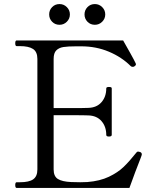

<svg xmlns="http://www.w3.org/2000/svg" viewBox="-20 -925 760 945"><path d="M678 -165Q678 -162 673 -149Q646 -81 617 0H62Q55 0 55 -14Q55 -28 62 -28H78Q123 -28 143.5 -42.5Q164 -57 164 -91V-635Q164 -670 142.5 -684Q121 -698 78 -698H62Q55 -698 55 -712Q55 -726 62 -726H586Q603 -696 621.5 -663Q640 -630 648 -613Q649 -611 649 -608Q649 -603 641 -598Q638 -596 633 -596Q627 -596 623 -600Q579 -644 516 -670.5Q453 -697 380 -697H355Q314 -697 292 -693.5Q270 -690 257 -677Q244 -664 244 -635V-393H334Q395 -393 414 -394Q456 -395 479.5 -422Q503 -449 503 -490Q503 -497 516 -497Q523 -497 526.5 -495.5Q530 -494 530 -490V-261Q530 -253 516 -253Q503 -253 503 -261Q503 -302 479.5 -329Q456 -356 414 -357Q395 -358 334 -358H244V-91Q244 -57 265 -44Q286 -31 330 -29Q343 -28 375 -28Q399 -28 410 -29Q472 -34 516 -55Q560 -76 588.5 -103.5Q617 -131 652 -175Q655 -179 660 -179Q663 -179 669 -177Q678 -174 678 -165ZM273 -905Q251 -905 236.5 -890Q222 -875 222 -854Q222 -833 236.5 -818Q251 -803 273 -803Q294 -803 309 -818Q324 -833 324 -854Q324 -875 309 -890Q294 -905 273 -905ZM447 -905Q425 -905 410.5 -890Q396 -875 396 -854Q396 -833 410.5 -818Q425 -803 447 -803Q468 -803 483 -818Q498 -833 498 -854Q498 -875 483 -890Q468 -905 447 -905Z"/></svg>

Font: Shippori Mincho
Style: Regular
Weight: 400
Designer: FONTDASU
Foundry: FONTDASU / Google Inc. / but / Adobe
Version: Version 3.110; ttfautohint (v1.8.3)